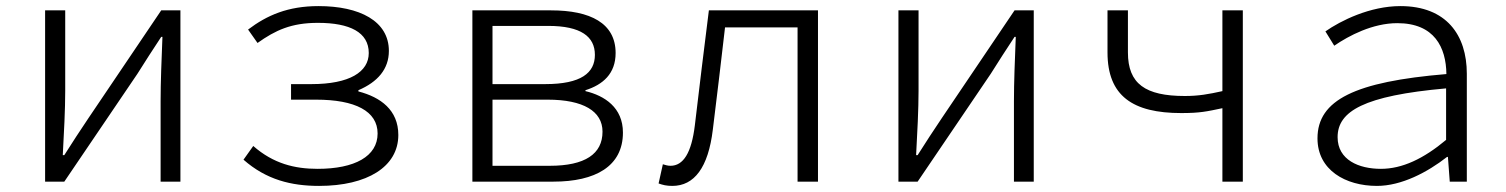

<svg xmlns="http://www.w3.org/2000/svg" viewBox="-20 -596 4940 630"><path d="M128 -562V0H191L431 -354C452 -388 486 -440 509 -475H513C510 -401 507 -325 507 -264V0H572V-562H509L270 -208C247 -174 213 -122 191 -87H186C190 -161 194 -237 194 -298V-562Z M779 -72C854 -6 936 14 1027 14C1185 14 1287 -49 1287 -153C1287 -235 1229 -277 1156 -296V-300C1219 -327 1256 -369 1256 -429C1256 -527 1160 -576 1025 -576C925 -576 856 -546 794 -499L825 -455C884 -497 936 -521 1023 -521C1128 -521 1190 -490 1190 -422C1190 -360 1127 -320 1002 -320H935V-269H1017C1146 -269 1219 -231 1219 -158C1219 -83 1144 -42 1022 -42C947 -42 877 -59 811 -117Z M1530 -562V0H1796C1933 0 2024 -50 2024 -161C2024 -243 1964 -282 1901 -297V-300C1958 -318 2000 -354 2000 -422C2000 -520 1917 -562 1788 -562ZM1769 -320H1596V-511H1779C1886 -511 1932 -476 1932 -416C1932 -357 1887 -320 1769 -320ZM1784 -52H1596V-269H1777C1894 -269 1957 -231 1957 -164C1957 -91 1900 -52 1784 -52Z M2141 6C2155 11 2167 14 2186 14C2258 14 2304 -46 2319 -171C2333 -283 2346 -394 2359 -506H2597V0H2664V-562H2306C2290 -436 2275 -311 2260 -185C2249 -94 2222 -52 2180 -52C2170 -52 2162 -55 2155 -57Z M2928 -562V0H2991L3231 -354C3252 -388 3286 -440 3309 -475H3313C3310 -401 3307 -325 3307 -264V0H3372V-562H3309L3070 -208C3047 -174 3013 -122 2991 -87H2986C2990 -161 2994 -237 2994 -298V-562Z M3991 -241V0H4058V-562H3991V-297C3946 -287 3913 -281 3868 -281C3738 -281 3681 -321 3681 -424V-562H3614V-424C3614 -281 3697 -225 3856 -225C3917 -225 3939 -230 3991 -241Z M4303 -142C4303 -38 4395 14 4498 14C4579 14 4664 -31 4728 -81H4731L4737 0H4793V-354C4793 -481 4726 -576 4575 -576C4475 -576 4379 -528 4329 -493L4358 -446C4406 -479 4484 -520 4565 -520C4687 -520 4725 -440 4726 -353C4426 -328 4303 -268 4303 -142ZM4725 -137C4651 -75 4581 -42 4511 -42C4439 -42 4369 -71 4369 -146C4369 -231 4455 -282 4725 -306Z"/></svg>

Font: Kawkab Mono Light
Style: Regular
Weight: 300
Monospace: yes
Designer: Abdullah Arif
Foundry: Abdullah Arif
Version: Version 1.000;PS 000.500;hotconv 1.0.88;makeotf.lib2.5.64775